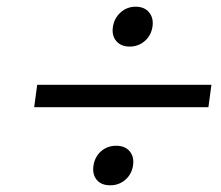

<svg xmlns="http://www.w3.org/2000/svg" viewBox="-20 -549 660 573"><path d="M327 -114Q353 -114 367 -97.5Q381 -81 377 -55Q373 -29 354 -12.5Q335 4 309 4Q282 4 268.5 -12.5Q255 -29 259 -55Q263 -81 281.5 -97.5Q300 -114 327 -114ZM602 -229H82L91 -296H611ZM327 -426.5Q313 -443 317 -469Q321 -495 340 -512Q359 -529 385 -529Q411 -529 425 -512Q439 -495 435 -469Q431 -443 412 -426.5Q393 -410 367 -410Q341 -410 327 -426.5Z"/></svg>

Font: Fivo Sans Modern
Style: Italic
Weight: 400
Designer: Alexander Slobzheninov
Foundry: Alexander Slobzheninov
Version: 1.0